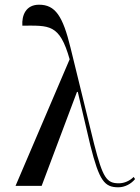

<svg xmlns="http://www.w3.org/2000/svg" viewBox="-20 -790 594 816"><path d="M46 0H157L307 -399H310V-402L364 -172C402 -21 424 6 483 6C511 6 538 -9 554 -29L548 -38C532 -22 509 -11 485 -11C433 -11 417 -34 380 -178L280 -586C247 -722 215 -770 146 -770C90 -770 72 -725 75 -681C189 -681 233 -690 276 -538Z"/></svg>

Font: Noto Serif Display Condensed
Style: Regular
Weight: 400
Width: 3
Designer: Monotype Design Team
Foundry: Monotype Imaging Inc.
Version: Version 2.009